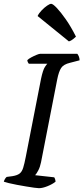

<svg xmlns="http://www.w3.org/2000/svg" viewBox="-30 -986 437 1006"><path d="M174 0Q167 0 149 -2.5Q131 -5 107 -9Q83 -13 59 -17.5Q35 -22 16.5 -26.5Q-2 -31 -10 -34Q-8 -42 -3.5 -49Q1 -56 5 -59L35 -63Q60 -67 72.5 -76.5Q85 -86 91.5 -107Q98 -128 105 -164L185 -573Q195 -620 205.5 -635.5Q216 -651 218 -652H121Q119 -655 116.5 -659Q114 -663 113 -671Q120 -678 134 -685.5Q148 -693 161.5 -698.5Q175 -704 180 -704H375Q379 -700 383 -690.5Q387 -681 387 -670L337 -657Q303 -649 290.5 -630Q278 -611 270 -571L185 -136Q180 -111 170.5 -93Q161 -75 154 -68L254 -57Q257 -53 259 -46Q261 -39 261 -34Q245 -21 219 -10.5Q193 0 174 0ZM331 -769 167 -902Q174 -917 188.5 -932Q203 -947 217 -956.5Q231 -966 238 -966Q247 -966 267.5 -944.5Q288 -923 315 -884.5Q342 -846 368 -794Q364 -790 353 -781Q342 -772 331 -769Z"/></svg>

Font: Texturina Medium 12pt Medium
Style: Italic
Weight: 500
Italic angle: -11°
Version: Version 1.002